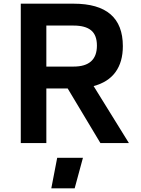

<svg xmlns="http://www.w3.org/2000/svg" viewBox="-20 -778 764 1044"><path d="M93 0ZM348 -297H232V0H93V-758H380Q648 -758 648 -527Q648 -441 608 -386Q568 -331 489 -310L681 0H526ZM232 -416H380Q507 -416 507 -530Q507 -587 475.5 -613Q444 -639 380 -639H232ZM291 80H431L386 246H259Z"/></svg>

Font: Biryani
Style: Bold
Weight: 700
Designer: Dan Reynolds and Mathieu Reguer
Foundry: Dan Reynolds and Mathieu Reguer
Version: Version 1.004; ttfautohint (v1.1) -l 5 -r 5 -G 72 -x 0 -D la